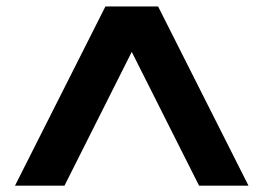

<svg xmlns="http://www.w3.org/2000/svg" viewBox="-20 -770 814 592"><path d="M746.2 -197.5H593.8L386.2 -610L178.8 -197.5H26.2L305 -750H467.5Z"/></svg>

Font: Now Alt Black
Style: Regular
Weight: 900
Designer: Alfredo Marco Pradil
Foundry: Alfredo Marco Pradil
Version: Version 1.002;PS 001.002;hotconv 1.0.88;makeotf.lib2.5.64775